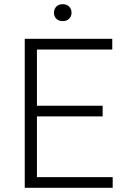

<svg xmlns="http://www.w3.org/2000/svg" viewBox="-20 -896 640 916"><path d="M469.7 -340.8H156.2V-50.8H517.6V0H98.1V-710.9H515.6V-659.7H156.2V-391.6H469.7ZM237.3 -835.4Q237.3 -852.1 248.3 -864Q259.3 -876 279.3 -876Q298.8 -876 310.1 -864.3Q321.3 -852.5 321.3 -835.4Q321.3 -818.4 310.1 -806.9Q298.8 -795.4 279.3 -795.4Q259.3 -795.4 248.3 -806.9Q237.3 -818.4 237.3 -835.4Z"/></svg>

Font: Roboto Mono Light
Style: Regular
Weight: 300
Designer: Google
Version: Version 2.000985; 2015; ttfautohint (v1.3)